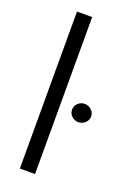

<svg xmlns="http://www.w3.org/2000/svg" viewBox="-127 -682 494 729"><g transform="rotate(20 120.0 -317.0)"><path d="M52.8 0V-634.3H114.1V0ZM200.7 -241.3Q184.7 -241.3 173.6 -252.2Q162.5 -263 162.5 -278Q162.5 -293.4 173.6 -304.2Q184.7 -315 200.7 -315Q216.4 -315 228 -304.2Q239.6 -293.4 239.6 -278Q239.6 -263 228 -252.2Q216.4 -241.3 200.7 -241.3Z"/></g></svg>

Font: Alumni Sans SC Thin
Style: Regular
Weight: 100
Designer: Robert E. Leuschke
Foundry: Robert E. Leuschke
Version: Version 1.018